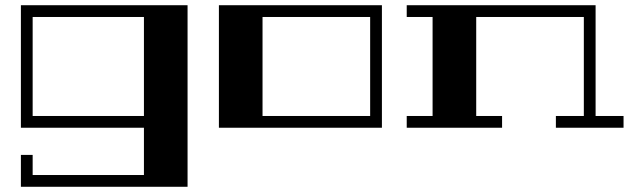

<svg xmlns="http://www.w3.org/2000/svg" viewBox="-20 -489 2423 735"><path d="M698 226H60V104H105V181H531V0H60V-469H698ZM531 -424H105V-45H531Z M1442 0H818V-469H1442ZM1397 -424H985V-45H1397Z M1537 -469H2260V-45H2367V0H2108V-45H2215V-424H1803V-45H1902V0H1537V-45H1636V-424H1537Z"/></svg>

Font: Geostar Fill
Style: Regular
Weight: 400
Designer: Joe Prince
Foundry: Joe Prince
Version: Version 1.002